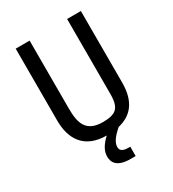

<svg xmlns="http://www.w3.org/2000/svg" viewBox="-220 -850 1060 1176"><g transform="rotate(-30 310.0 -261.5)"><path d="M79.5 -221.5C79.5 -91 139 9 296.5 9.5C254.5 49 234 84 234 123.5C234 165.5 257 207 351 207H387V141H372.5C331 141 317 126 317 103C317 76.5 335 44 386.5 0.5C478 -21.5 540.5 -84.5 540.5 -224.5V-730H443V-199C443 -135.5 429 -111.5 412.5 -96.5C396.5 -82 366 -73 319 -73C198.5 -73 178 -146.5 178 -249.5V-730H79.5Z"/></g></svg>

Font: Monaspace Argon
Style: Regular
Weight: 400
Designer: Riley Cran & the Lettermatic Team
Foundry: Lettermatic
Version: Version 1.200 (Monaspace Argon)